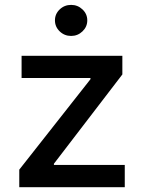

<svg xmlns="http://www.w3.org/2000/svg" viewBox="-20 -777 591 797"><path d="M60 0V-72.8L355.5 -448.2V-453.1H69.6V-545.5H487.9V-468L203.8 -97.3V-92.3H497.9V0ZM275.2 -627.8Q247.5 -627.8 227.8 -646.8Q208.1 -665.8 208.1 -692.5Q208.1 -719.1 227.8 -737.9Q247.5 -756.7 275.2 -756.7Q302.6 -756.7 322.4 -737.9Q342.3 -719.1 342.3 -692.5Q342.3 -665.8 322.4 -646.8Q302.6 -627.8 275.2 -627.8Z"/></svg>

Font: Inter UI Medium
Style: Regular
Weight: 500
Designer: Rasmus Andersson
Foundry: rsms
Version: 3.2;8d6f07862